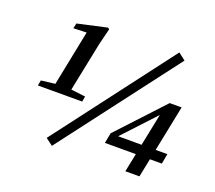

<svg xmlns="http://www.w3.org/2000/svg" viewBox="-108 -750 1016 909"><g transform="rotate(20 400.0 -295.0)"><path d="M234 16 198 -11 650 -606 686 -578ZM297 -230H74L79 -257L170 -268H213L302 -257ZM222 -230H142L209 -563L223 -545L139 -542L145 -568L293 -601L300 -595L280 -514ZM752 -83H465L475 -135L689 -365H749L673 10H602L668 -314H681L504 -124L501 -134H761Z"/></g></svg>

Font: Lisu Bosa
Style: Bold Italic
Weight: 700
Italic angle: -19°
Designer: David Morse, Annie Olsen, Victor Gaultney, Frank Grießhammer (Latin)
Foundry: SIL International
Version: Version 2.000